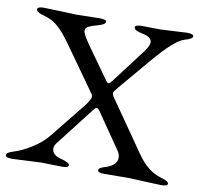

<svg xmlns="http://www.w3.org/2000/svg" viewBox="-80 -736 862 821"><g transform="rotate(10 351.0 -325.5)"><path d="M472 -651 553 -650 667 -656Q696 -656 696 -645Q696 -634 663 -625Q621 -614 533 -510L418 -374Q400 -353 400 -347.5Q400 -342 404 -334L559 -111Q606 -42 666 -26Q699 -17 699 -6Q699 5 670 5L527 -1L424 0Q395 0 395 -11Q395 -22 420 -29Q445 -36 458.5 -48.5Q472 -61 472 -78Q472 -95 460 -111L356 -262Q344 -279 334 -267L199 -93Q190 -81 190 -70Q190 -40 235 -30Q268 -21 268 -10Q268 1 239 1L150 -1L24 5Q-5 5 -5 -6.5Q-5 -18 27 -27.5Q59 -37 101 -63Q143 -89 171 -124L296 -280Q314 -305 314 -314Q314 -323 312 -325L167 -529Q122 -591 86 -609Q72 -616 45 -624Q18 -632 18 -643.5Q18 -655 47 -655L190 -650L289 -652Q318 -652 318 -641.5Q318 -631 293.5 -623.5Q269 -616 262.5 -614Q256 -612 248 -608Q234 -602 234 -588Q234 -574 267 -528L358 -400Q368 -385 373.5 -385Q379 -385 388 -397L495 -538Q521 -570 521 -589Q521 -612 476 -620Q443 -627 443 -640Q443 -651 472 -651Z"/></g></svg>

Font: EB Garamond
Style: Regular
Weight: 400
Version: Version 0.012